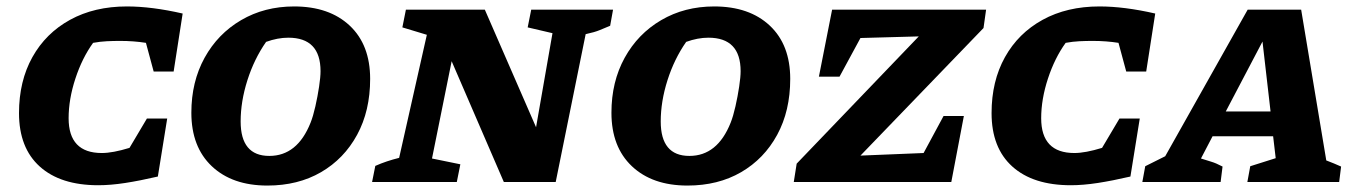

<svg xmlns="http://www.w3.org/2000/svg" viewBox="-20 -565 4214 596"><path d="M285 10Q168 10 103.5 -48Q39 -106 39 -214Q39 -313 80.5 -387.5Q122 -462 197.5 -503.5Q273 -545 374 -545Q451 -545 547 -523L519 -343H457L433 -432Q395 -438 353 -438Q332 -438 311.5 -437Q291 -436 269 -432Q235 -385 214 -321Q193 -257 193 -198Q193 -90 296 -90Q330 -90 382 -106L436 -197H499L470 -17Q414 -4 368.5 3Q323 10 285 10Z M810 11Q701 11 637.5 -49Q574 -109 574 -215Q574 -311 615 -385.5Q656 -460 728.5 -502.5Q801 -545 893 -545Q1002 -545 1065.5 -485.5Q1129 -426 1129 -320Q1129 -221 1088.5 -146.5Q1048 -72 976.5 -30.5Q905 11 810 11ZM816 -81Q903 -81 944 -184Q952 -204 959 -235Q966 -266 970.5 -296Q975 -326 975 -344Q975 -448 875 -448Q842 -448 806 -435Q769 -382 748 -316Q727 -250 727 -188Q727 -81 816 -81Z M1629 -535H1883L1874 -485Q1857 -478 1841.5 -471.5Q1826 -465 1798 -459L1705 0H1544L1382 -375L1321 -73L1409 -55L1398 0H1135L1145 -50Q1163 -58 1181 -64Q1199 -70 1219 -75L1305 -457L1229 -480L1240 -535H1485L1644 -170L1695 -462L1618 -480Z M2114 11Q2005 11 1941.5 -49Q1878 -109 1878 -215Q1878 -311 1919 -385.5Q1960 -460 2032.5 -502.5Q2105 -545 2197 -545Q2306 -545 2369.5 -485.5Q2433 -426 2433 -320Q2433 -221 2392.5 -146.5Q2352 -72 2280.5 -30.5Q2209 11 2114 11ZM2120 -81Q2207 -81 2248 -184Q2256 -204 2263 -235Q2270 -266 2274.5 -296Q2279 -326 2279 -344Q2279 -448 2179 -448Q2146 -448 2110 -435Q2073 -382 2052 -316Q2031 -250 2031 -188Q2031 -81 2120 -81Z M3033 -478 2651 -82 2847 -90 2909 -205H2972L2933 0H2444L2453 -57L2832 -452L2651 -447L2586 -327H2522L2563 -535H3041Z M3304 10Q3187 10 3122.5 -48Q3058 -106 3058 -214Q3058 -313 3099.5 -387.5Q3141 -462 3216.5 -503.5Q3292 -545 3393 -545Q3470 -545 3566 -523L3538 -343H3476L3452 -432Q3414 -438 3372 -438Q3351 -438 3330.5 -437Q3310 -436 3288 -432Q3254 -385 3233 -321Q3212 -257 3212 -198Q3212 -90 3315 -90Q3349 -90 3401 -106L3455 -197H3518L3489 -17Q3433 -4 3387.5 3Q3342 10 3304 10Z M4097 -67Q4110 -62 4121 -57.5Q4132 -53 4143 -48L4137 0H3852L3861 -49L3940 -74L3932 -142H3744L3708 -73Q3726 -67 3740 -63Q3754 -59 3775 -48L3769 0H3526L3535 -49L3597 -80L3853 -535H4019ZM3785 -219H3924L3899 -436Z"/></svg>

Font: Piazzolla SC
Style: Bold Italic
Weight: 700
Italic angle: -11.3°
Designer: Juan Pablo del Peral
Foundry: Huerta Tipografica
Version: Version 1.330